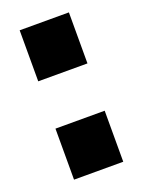

<svg xmlns="http://www.w3.org/2000/svg" viewBox="-104 -552 450 604"><g transform="rotate(-20 121.0 -250.0)"><path d="M38.4 -500H203.2V-329.2H38.4ZM38.4 -170.8H203.2V0H38.4Z"/></g></svg>

Font: Aspekta Variable
Style: Regular
Weight: 400
Designer: Ivo Dolenc
Version: Version 2.100